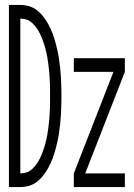

<svg xmlns="http://www.w3.org/2000/svg" viewBox="-20 -755 540 775"><path d="M16 0V-735H62Q80 -735 97.5 -730Q115 -725 130 -713Q145 -701 156 -686.5Q167 -672 176 -655.5Q185 -639 191.5 -622Q198 -605 203 -587Q208 -569 212 -551Q216 -533 218.5 -515Q221 -497 223 -478.5Q225 -460 226 -441.5Q227 -423 227.5 -404.5Q228 -386 228 -368Q228 -349 227.5 -330.5Q227 -312 226 -293.5Q225 -275 223 -256.5Q221 -238 218.5 -220Q216 -202 212 -184Q208 -166 203 -148Q198 -130 191.5 -113Q185 -96 176 -79.5Q167 -63 156 -48.5Q145 -34 130 -22Q115 -10 97.5 -5Q80 0 62 0ZM62 -55Q75 -55 87 -59Q99 -63 109 -72Q119 -81 126.5 -91.5Q134 -102 140 -113.5Q146 -125 150.5 -137Q155 -149 159 -161.5Q163 -174 166 -186.5Q169 -199 171 -212Q173 -225 175 -238Q177 -251 178 -264Q179 -277 180 -290Q181 -303 181.5 -316Q182 -329 182 -342Q182 -355 182 -368Q182 -380 182 -393Q182 -406 181.5 -419Q181 -432 180 -445Q179 -458 178 -471Q177 -484 175 -497Q173 -510 171 -523Q169 -536 166 -548.5Q163 -561 159 -573.5Q155 -586 150.5 -598Q146 -610 140 -621.5Q134 -633 126.5 -643.5Q119 -654 109 -663Q99 -672 87 -676Q75 -680 62 -680ZM278 0V-55L438 -465H278V-520H484V-465L324 -55H484V0Z"/></svg>

Font: Iosevka Fixed SS04 Light
Style: Regular
Weight: 300
Monospace: yes
Designer: Belleve Invis
Foundry: Belleve Invis
Version: Version 32.5.0